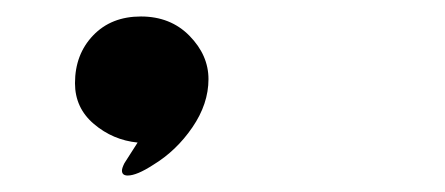

<svg xmlns="http://www.w3.org/2000/svg" viewBox="-20 -120 540 233"><path d="M166 80Q146 93 135 93Q128 93 128 87Q128 84 131 78L147 53Q117 50 94 30.5Q71 11 71 -19Q71 -54 93 -77Q115 -100 151 -100Q187 -100 210 -76.5Q233 -53 233 -24Q233 6 213.5 34.5Q194 63 166 80Z"/></svg>

Font: Hachi Maru Pop
Style: Regular
Weight: 400
Designer: Nontynet
Foundry: Nontynet
Version: Version 1.300